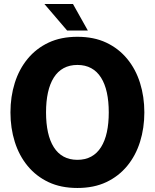

<svg xmlns="http://www.w3.org/2000/svg" viewBox="-20 -923 770 955"><path d="M365 12Q283 12 221.5 -17Q160 -46 117.5 -97.5Q75 -149 53.5 -217.5Q32 -286 32 -364Q32 -442 53.5 -510.5Q75 -579 117.5 -630.5Q160 -682 221.5 -711Q283 -740 365 -740Q447 -740 508.5 -711Q570 -682 612.5 -630.5Q655 -579 676.5 -510.5Q698 -442 698 -364Q698 -286 676.5 -217.5Q655 -149 612.5 -97.5Q570 -46 508.5 -17Q447 12 365 12ZM365 -128Q404 -128 433.5 -144Q463 -160 482.5 -191Q502 -222 511.5 -265.5Q521 -309 521 -364Q521 -419 511.5 -462.5Q502 -506 482.5 -537Q463 -568 433.5 -584Q404 -600 365 -600Q326 -600 296.5 -584Q267 -568 247.5 -537Q228 -506 218.5 -462.5Q209 -419 209 -364Q209 -309 218.5 -265.5Q228 -222 247.5 -191Q267 -160 296.5 -144Q326 -128 365 -128ZM314 -771 201 -903H343L417 -771Z"/></svg>

Font: Murecho Thin
Style: Bold
Weight: 700
Version: Version 1.010